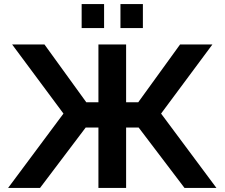

<svg xmlns="http://www.w3.org/2000/svg" viewBox="-20 -930 1111 950"><path d="M384 -791H495V-910H384ZM576 -791H687V-910H576ZM20 0H178L404 -299H467V0H604V-299H666L893 0H1051L777 -368L1031 -710H871L664 -424H604V-710H467V-424H407L200 -710H40L294 -368Z"/></svg>

Font: FIGSv2-sans-serif
Style: Bold
Weight: 700
Designer: Matt McInerney, Pablo Impallari, Rodrigo Fuenzalida,Mirko Velimirovic
Foundry: Matt McInerney, Pablo Impallari, Rodrigo Fuenzalida
Version: Version 4.021;hotconv 1.0.109;makeotfexe 2.5.65596